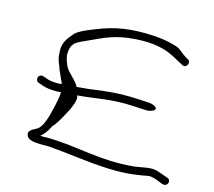

<svg xmlns="http://www.w3.org/2000/svg" viewBox="-94 -737 959 862"><g transform="rotate(15 386.0 -305.5)"><path d="M73 -317C60 -312 60 -287 75 -284L97 -276C114 -271 131 -268 148 -268C159 -267 171 -268 182 -269V-263C182 -252 180 -242 178 -232L174 -212C171 -194 165 -178 162 -161L158 -147C157 -143 155 -138 153 -133L147 -118C145 -110 134 -95 129 -90C116 -77 81 -72 87 -46C92 -24 124 -20 149 -20C158 -20 166 -19 173 -20C179 -20 186 -20 199 -19C293 -12 373 3 474 7C569 11 622 -1 662 -8C682 -8 703 1 719 8L731 12C757 17 763 -17 742 -22L731 -26C723 -29 715 -31 708 -34C694 -39 677 -45 660 -43C646 -43 615 -36 588 -32C423 -16 313 -56 171 -56C165 -55 158 -55 151 -56H143C158 -68 172 -87 181 -105C182 -110 186 -115 192 -120C213 -148 225 -175 242 -205L250 -225C255 -237 259 -251 259 -264C259 -268 257 -271 256 -274C344 -281 407 -299 510 -293L567 -290C577 -289 589 -291 597 -294C627 -304 610 -323 576 -326L520 -329C430 -333 377 -326 305 -316L244 -310C231 -338 193 -362 180 -389L173 -407C171 -412 169 -416 168 -422L165 -440C165 -456 168 -474 174 -483L183 -495C198 -507 225 -518 247 -528C302 -553 353 -581 448 -586C590 -595 635 -546 677 -528C698 -516 714 -551 693 -560C676 -568 655 -587 641 -597C613 -609 564 -620 509 -622C370 -628 306 -601 238 -574C208 -562 180 -548 169 -535C148 -510 124 -484 130 -437C130 -422 134 -406 139 -394L146 -376C152 -357 160 -345 167 -326C171 -317 175 -313 175 -305C166 -304 157 -303 148 -304C135 -304 122 -306 109 -310L87 -318C82 -319 78 -319 73 -317Z"/></g></svg>

Font: Stray Cat
Style: UltExt
Weight: 400
Version: Version 1.0